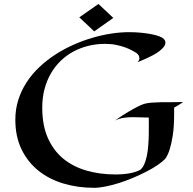

<svg xmlns="http://www.w3.org/2000/svg" viewBox="-20 -901 957 954"><path d="M890.1 -394Q878.9 -386.2 867.7 -379.2Q856.4 -372.1 845.2 -366.2V-335Q845.2 -269 838.1 -226.1Q831.1 -183.1 822.8 -157.7Q813 -127.4 800.8 -111.8Q787.6 -97.7 763.7 -81.3Q739.7 -64.9 709 -49.1Q678.2 -33.2 643.3 -18.3Q608.4 -3.4 573.2 7.8Q538.1 19 505.4 25.6Q472.7 32.2 446.8 32.2Q365.7 32.2 294.7 10.7Q223.6 -10.7 170.7 -53.2Q117.7 -95.7 86.9 -159.2Q56.2 -222.7 56.2 -306.2Q56.2 -358.4 71 -405Q85.9 -451.7 112.3 -492.2Q138.7 -532.7 174.8 -566.9Q210.9 -601.1 253.2 -628.7Q295.4 -656.2 342 -677.2Q388.7 -698.2 436.5 -712.4Q484.4 -726.6 531.2 -733.9Q578.1 -741.2 621.1 -741.2Q649.4 -741.2 674.3 -739Q699.2 -736.8 719.5 -733.4Q739.7 -730 754.6 -725.8Q769.5 -721.7 777.8 -717.8Q801.8 -707.5 801.8 -689Q801.8 -677.7 793.2 -667.2Q784.7 -656.7 771.5 -646.7Q758.3 -636.7 742.2 -627.9Q726.1 -619.1 710.7 -612.1Q695.3 -605 682.4 -599.9Q669.4 -594.7 663.1 -591.8Q672.4 -601.6 672.6 -610.1Q672.9 -618.7 669.4 -625Q665.5 -632.3 657.2 -638.2Q649.9 -642.6 636.5 -650.1Q623 -657.7 603.3 -665Q583.5 -672.4 558.1 -677.7Q532.7 -683.1 502 -683.1Q458.5 -683.1 418.5 -673.1Q378.4 -663.1 343.8 -644.3Q309.1 -625.5 280.8 -597.9Q252.4 -570.3 232.2 -534.9Q211.9 -499.5 200.9 -457.3Q189.9 -415 189.9 -366.2Q189.9 -278.8 217.5 -216.1Q245.1 -153.3 293.9 -113Q342.8 -72.8 409.4 -53.5Q476.1 -34.2 554.2 -34.2Q592.3 -34.2 624.3 -40Q656.2 -45.9 676.8 -57.1Q689.5 -67.4 697.5 -86.4Q705.6 -105.5 710.2 -129.4Q714.8 -153.3 716.8 -179.9Q718.8 -206.5 719.2 -231.9Q719.7 -257.3 719.5 -279.5Q719.2 -301.8 719.2 -316.9Q698.7 -316.9 679.2 -317.9Q659.7 -318.8 639.2 -318.8Q617.2 -318.8 595 -315.7Q572.8 -312.5 550.8 -301.8Q589.8 -329.1 617.2 -345.2Q644.5 -361.3 662.1 -370.1Q682.6 -380.4 695.8 -384.8Q711.4 -389.2 732.4 -390.9Q753.4 -392.6 778.3 -393.1Q803.2 -393.6 831.5 -393.3Q859.9 -393.1 890.1 -394ZM543 -812 448.2 -745.1 374 -814.9 469.2 -881.3Z"/></svg>

Font: Eagle Lake
Style: Regular
Weight: 400
Designer: Astigmatic (AOETI)
Foundry: Astigmatic (AOETI)
Version: Version 1.000